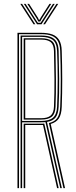

<svg xmlns="http://www.w3.org/2000/svg" viewBox="-20 -969 391 989"><path d="M70 0V-800H192Q225.8 -800 249 -791.8Q272.2 -783.5 284.6 -763.2Q297 -743 298 -707Q300.5 -631 300.6 -559.8Q300.8 -488.5 298 -418Q296.5 -379.5 283.4 -359.4Q270.2 -339.2 241.2 -330.5L315 0H306.8L231.8 -335.2Q261.5 -342 274.9 -361.1Q288.2 -380.2 290 -418Q293.2 -489.2 293 -561.4Q292.8 -633.5 290 -707Q289 -738.2 278.5 -757.1Q268 -776 246.8 -784.5Q225.5 -793 192 -793H78V0ZM102 0V-332H191Q196 -332 200.1 -332.1Q204.2 -332.2 208 -332.5L282.2 0H274L201.5 -325.2Q199 -325 196.4 -325Q193.8 -325 191 -325H110V0ZM86 0V-786H192Q223 -786 242.5 -778.1Q262 -770.2 271.6 -752.9Q281.2 -735.5 282 -707Q284 -638.2 284.8 -563.8Q285.5 -489.2 282 -419Q280.2 -382 266.4 -364Q252.5 -346 222 -341L298.5 0H290.5L214.2 -340Q208.2 -339.5 202.4 -339.2Q196.5 -339 191 -339H94V0ZM94 -346H191Q233.5 -346 252.9 -362.8Q272.2 -379.5 274 -419Q277.2 -491.2 277.1 -562.4Q277 -633.5 274 -706Q272.2 -748.5 251.5 -763.8Q230.8 -779 192 -779H94ZM102 -353V-772H192Q227.2 -772 246.2 -758.4Q265.2 -744.8 266 -706Q267.5 -632.5 268.1 -561Q268.8 -489.5 266 -419Q264.8 -383.2 247.1 -368.1Q229.5 -353 191 -353ZM110 -360H191Q225.2 -360 241 -373.8Q256.8 -387.5 258 -420Q261 -491.2 260.5 -561.9Q260 -632.5 258 -706Q257.2 -738 241.8 -751.5Q226.2 -765 192 -765H110ZM84.8 -949H93.8L161.8 -844H152.8ZM102.8 -949H111.8L165 -866.5L175.2 -851.5H189.2L199.2 -866.5L252.8 -949H261.8L193.8 -844H170.8ZM120.8 -949H129.8L176.5 -875.8L179.2 -868H185.2L188 -875.8L234.8 -949H243.8L194.2 -871.2L187.2 -858.2H177.2L170.5 -871.2ZM270.8 -949H279.8L211.8 -844H202.8Z"/></svg>

Font: Big Shoulders Inline Text Thin
Style: Regular
Weight: 100
Designer: Patric King
Foundry: XO Type Co
Version: Version 2.002